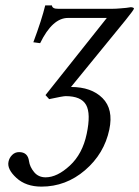

<svg xmlns="http://www.w3.org/2000/svg" viewBox="-20 -462 520 717"><path d="M149.9 -106.9 378.9 -395H233.9Q175.8 -395 129.9 -300.8L104.5 -304.2Q136.2 -389.2 148.9 -441.9H173.8Q175.3 -428.7 197.3 -429.2H400.4Q413.1 -429.2 429.4 -430.7Q445.8 -432.1 451.2 -432.6L468.3 -435.1Q473.6 -435.1 477.3 -433.3Q481 -431.6 480 -429.2Q479 -424.3 449.2 -387.2L245.1 -137.2Q321.3 -137.2 362.8 -95.7Q404.3 -54.2 388.2 22Q369.1 112.3 297.6 173.6Q226.1 234.9 134.8 234.9Q76.7 234.9 41.3 202.4Q5.9 169.9 11.7 142.1Q14.6 127.4 25.4 116.7Q36.1 106 51.3 106Q84 106 88.4 140.1Q91.3 161.1 107.4 180.7Q123.5 200.2 150.4 200.2Q193.4 200.2 240.7 156.5Q288.1 112.8 303.7 38.1Q319.8 -37.6 301.5 -70.3Q283.2 -103 225.1 -103Q215.3 -103 163.6 -91.8Z"/></svg>

Font: Linux Biolinum O
Style: Italic
Weight: 400
Italic angle: -12°
Designer: Philipp H. Poll
Foundry: Philipp H. Poll
Version: Version 1.1.3